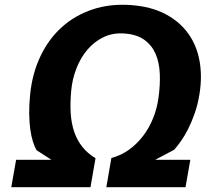

<svg xmlns="http://www.w3.org/2000/svg" viewBox="-20 -779 856 799"><path d="M47 -114H194L132 -154Q123.5 -169 116.8 -190.5Q110 -212 106 -241Q102 -270 101.5 -306.2Q101 -342.5 105.5 -387Q114.5 -474.5 148.8 -546Q183 -617.5 237.8 -666.5Q292.5 -715.5 365.2 -739.8Q438 -764 523.5 -758Q608.5 -752 668.2 -720.5Q728 -689 763.5 -639.2Q799 -589.5 810.5 -524.8Q822 -460 810 -387Q803 -343.5 790.2 -307.2Q777.5 -271 762.8 -242Q748 -213 732.8 -191.5Q717.5 -170 705 -156L626 -114H772L752 0H422.5L443.5 -121.5Q483.5 -132 516.8 -156Q550 -180 575.2 -213Q600.5 -246 617 -286.8Q633.5 -327.5 639.5 -372Q647 -425 645 -472Q643 -519 627.5 -554.8Q612 -590.5 581 -613Q550 -635.5 499.5 -639.5Q451 -643.5 411.8 -624.8Q372.5 -606 344 -572.5Q315.5 -539 298.2 -494.8Q281 -450.5 276.5 -403.5Q271.5 -351.5 274.2 -308.2Q277 -265 289 -230Q301 -195 322.8 -167.8Q344.5 -140.5 377.5 -120.5L356.5 0H27Z"/></svg>

Font: B612
Style: Bold Italic
Weight: 700
Italic angle: -10°
Designer: Nicolas Chauveau, Thomas Paillot, Jonathan Favre-Lamarine, Jean-Luc Vinot
Foundry: AIRBUS
Version: Version 1.008